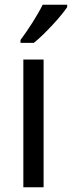

<svg xmlns="http://www.w3.org/2000/svg" viewBox="-20 -786 302 806"><path d="M262 -756V-766H159C137 -721 98 -661 66 -618V-606H122C167 -642 237 -718 262 -756ZM163 0V-536H78V0Z"/></svg>

Font: Noto Sans Ethiopic SemiCondensed
Style: Regular
Weight: 400
Width: 4
Designer: Monotype Design Team
Foundry: Monotype Imaging Inc.
Version: Version 2.102